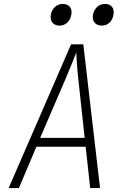

<svg xmlns="http://www.w3.org/2000/svg" viewBox="-20 -955 640 975"><path d="M24 0 341 -730H403L488 0H438L415 -210H165L76 0ZM184 -255H410L378 -550Q372 -604 370 -640.5Q368 -677 367 -688Q363 -677 348.5 -640.5Q334 -604 311 -550ZM497 -825Q473 -825 460.5 -840Q448 -855 452 -880Q457 -905 473.5 -920Q490 -935 514 -935Q537 -935 549 -920Q561 -905 556 -880Q552 -855 536 -840Q520 -825 497 -825ZM282 -825Q259 -825 246.5 -840Q234 -855 238 -880Q243 -905 259.5 -920Q276 -935 299 -935Q322 -935 334.5 -920Q347 -905 342 -880Q338 -855 321.5 -840Q305 -825 282 -825Z"/></svg>

Font: JetBrains Mono NL Thin
Style: Italic
Weight: 100
Italic angle: -9°
Monospace: yes
Designer: Philipp Nurullin, Konstantin Bulenkov
Foundry: JetBrains
Version: Version 2.305; ttfautohint (v1.8.4.7-5d5b)